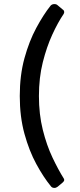

<svg xmlns="http://www.w3.org/2000/svg" viewBox="-20 -790 393 942"><path d="M247 132Q235 132 229 123Q193 79 158 14.5Q123 -50 100 -133.5Q77 -217 77 -319Q77 -421 100 -504.5Q123 -588 158 -653Q193 -718 228 -762Q235 -770 247 -770Q257 -770 263 -764L288 -743Q295 -739 295 -730Q295 -727 292 -721Q264 -680 236.5 -620Q209 -560 190 -484.5Q171 -409 171 -319Q171 -229 190 -153Q209 -77 237.5 -17Q266 43 293 86Q295 89 295 93Q295 99 288 105L263 126Q255 132 247 132Z"/></svg>

Font: Miriam Libre Medium
Style: Regular
Weight: 500
Version: Version 2.000